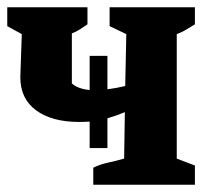

<svg xmlns="http://www.w3.org/2000/svg" viewBox="-26 -509 583 529"><path d="M231 0V-47Q249 -56 272 -61Q295 -66 316 -72L318 -200Q294 -190 270 -183V-101H221V-174Q206 -173 192 -173Q117 -173 73.5 -205Q30 -237 30 -296L34 -415L-6 -437V-489H215V-442Q205 -435 194 -428Q183 -421 172 -417V-279Q189 -264 221 -261V-355H270V-263Q294 -266 319 -272L322 -415L276 -437V-489H511V-442Q499 -435 488 -428Q477 -421 461 -415V-72L511 -53V0Z"/></svg>

Font: Piazzolla
Style: Bold
Weight: 700
Designer: Juan Pablo del Peral
Foundry: Huerta Tipografica
Version: Version 1.330